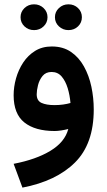

<svg xmlns="http://www.w3.org/2000/svg" viewBox="-20 -609 499 894"><path d="M235.8 -528.8Q235.8 -554.2 254.4 -571.5Q272.9 -588.9 298.8 -588.9Q325.2 -588.9 343.3 -571.5Q361.3 -554.2 361.3 -528.8Q361.3 -503.4 343.3 -486.1Q325.2 -468.8 298.8 -468.8Q272.9 -468.8 254.4 -486.1Q235.8 -503.4 235.8 -528.8ZM75.7 -528.8Q75.7 -554.2 94 -571.5Q112.3 -588.9 138.7 -588.9Q164.6 -588.9 182.9 -571.5Q201.2 -554.2 201.2 -528.8Q201.2 -503.4 182.9 -486.1Q164.6 -468.8 138.7 -468.8Q112.3 -468.8 94 -486.1Q75.7 -503.4 75.7 -528.8ZM416.5 -99.1Q416.5 61 329.1 147.7Q241.7 234.4 84.5 264.6L43.5 153.8Q147.9 133.8 215.1 93Q282.2 52.2 297.9 -8.3Q282.7 -4.4 265.6 -1.7Q248.5 1 234.4 1Q143.6 1 93.5 -38.8Q43.5 -78.6 43.5 -165.5Q43.5 -204.6 54.7 -244.4Q65.9 -284.2 88.1 -317.9Q110.4 -351.6 143.6 -372.1Q176.8 -392.6 221.2 -392.6Q273.4 -392.6 310.3 -367.4Q347.2 -342.3 370.8 -299.8Q394.5 -257.3 405.5 -205.3Q416.5 -153.3 416.5 -99.1ZM233.9 -119.6Q254.9 -119.6 273.9 -122.3Q293 -125 308.1 -129.4Q305.2 -165.5 295.2 -198.5Q285.2 -231.4 267.1 -252.7Q249 -273.9 220.2 -273.9Q193.4 -273.9 178.2 -255.4Q163.1 -236.8 157 -212.4Q150.9 -188 150.9 -169.9Q150.9 -140.1 173.3 -129.9Q195.8 -119.6 233.9 -119.6Z"/></svg>

Font: Vazirmatn RD SemiBold
Style: Regular
Weight: 600
Designer: Saber Rastikerdar
Foundry: Saber Rastikerdar
Version: Version 32.102